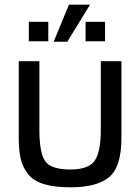

<svg xmlns="http://www.w3.org/2000/svg" viewBox="-20 -785 598 819"><path d="M148 -232Q148 -134 172.5 -98Q197 -62 280 -62Q358 -62 384 -99.5Q410 -137 410 -232V-524H498V-198Q498 -72 445 -29Q392 14 282 14Q213 14 168 0.5Q123 -13 100 -42Q77 -71 68.5 -107Q60 -143 60 -198V-524H148ZM274 -765H364L267 -607H209ZM186 -692V-609H103V-692ZM428 -692V-609H345V-692Z"/></svg>

Font: ColatingCofangSans
Style: Regular
Weight: 400
Foundry: GNU
Version: Version 412.227;June 27, 2022;FontCreator 11.0.0.2412 32-bit